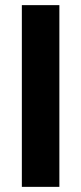

<svg xmlns="http://www.w3.org/2000/svg" viewBox="-20 -727 316 747"><path d="M211 0H65V-707H211Z"/></svg>

Font: Hind Madurai
Style: Bold
Weight: 700
Designer: Jyotish Sonowal
Foundry: Indian Type Foundry
Version: Version 0.702;PS 1.0;hotconv 1.0.81;makeotf.lib2.5.63406